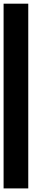

<svg xmlns="http://www.w3.org/2000/svg" viewBox="425 -445 178 1070"><g transform="rotate(-90 514.0 90.0)"><path d="M-1 158.5V21H1028.5V158.5Z"/></g></svg>

Font: Anybody UltraExpanded Regular
Style: Bold
Weight: 700
Width: 9
Designer: Tyler Finck
Foundry: Etcetera Type Company
Version: Version 1.010; ttfautohint (v1.8.3) -l 8 -r 50 -G 200 -x 14 